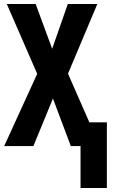

<svg xmlns="http://www.w3.org/2000/svg" viewBox="-20 -734 570 965"><path d="M384.8 210.9V0H335.9L246.1 -238.8L147.9 0H1L167 -362.8L14.2 -713.9H159.2L242.2 -488.8L320.8 -713.9H469.2L321.8 -363.8L429.2 -119.1H517.1V210.9Z"/></svg>

Font: Open Sans Condensed
Style: Bold
Weight: 700
Width: 3
Designer: Monotype Design Team
Foundry: Monotype Imaging Inc.
Version: Version 3.003; ttfautohint (v1.8.4)